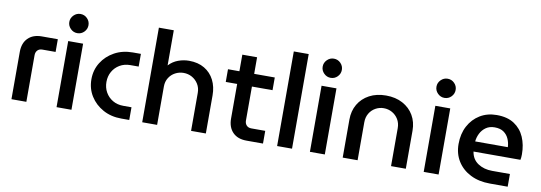

<svg xmlns="http://www.w3.org/2000/svg" viewBox="-56 -1095 4108 1459"><g transform="rotate(10 1998.0 -365.0)"><path d="M65 0V-365Q65 -433 103.5 -471.5Q142 -510 210 -510H333V-412H231Q207 -412 193.5 -397.5Q180 -383 180 -360V0Z M413 0V-510H528V0ZM470 -581Q440 -581 418 -603Q396 -625 396 -655Q396 -685 418 -707Q440 -729 470 -729Q501 -729 522.5 -707Q544 -685 544 -655Q544 -625 522.5 -603Q501 -581 470 -581Z M912 0Q833 0 771 -34Q709 -68 673 -125.5Q637 -183 637 -255Q637 -327 673 -384.5Q709 -442 771 -476Q833 -510 912 -510H974V-412H910Q864 -412 828.5 -391Q793 -370 773 -334.5Q753 -299 753 -255Q753 -211 773 -175.5Q793 -140 828.5 -119Q864 -98 910 -98H974V0Z M1074 0V-730H1189V-459Q1220 -492 1261 -507Q1302 -522 1344 -522Q1414 -522 1463.5 -492.5Q1513 -463 1539 -411.5Q1565 -360 1565 -294V0H1451V-293Q1451 -332 1432.5 -361.5Q1414 -391 1384.5 -407.5Q1355 -424 1319 -424Q1285 -424 1255 -408Q1225 -392 1207 -363Q1189 -334 1189 -297V0Z M1879 0Q1810 0 1772 -39Q1734 -78 1734 -145V-412H1646V-510H1734V-638H1848V-510H2007V-412H1848V-150Q1848 -127 1861.5 -112.5Q1875 -98 1899 -98H2006V0Z M2115 0V-730H2230V0Z M2368 0V-510H2483V0ZM2425 -581Q2395 -581 2373 -603Q2351 -625 2351 -655Q2351 -685 2373 -707Q2395 -729 2425 -729Q2456 -729 2477.5 -707Q2499 -685 2499 -655Q2499 -625 2477.5 -603Q2456 -581 2425 -581Z M2621 0V-294Q2621 -360 2651 -411.5Q2681 -463 2736 -492.5Q2791 -522 2865 -522Q2938 -522 2993 -492.5Q3048 -463 3078 -411.5Q3108 -360 3108 -294V0H2994V-293Q2994 -332 2976 -361.5Q2958 -391 2928.5 -407.5Q2899 -424 2864 -424Q2830 -424 2800.5 -407.5Q2771 -391 2753.5 -361.5Q2736 -332 2736 -293V0Z M3246 0V-510H3361V0ZM3303 -581Q3273 -581 3251 -603Q3229 -625 3229 -655Q3229 -685 3251 -707Q3273 -729 3303 -729Q3334 -729 3355.5 -707Q3377 -685 3377 -655Q3377 -625 3355.5 -603Q3334 -581 3303 -581Z M3757 0Q3671 0 3606.5 -32.5Q3542 -65 3506 -122.5Q3470 -180 3470 -255Q3470 -334 3502 -394Q3534 -454 3590 -488Q3646 -522 3719 -522Q3801 -522 3854 -487Q3907 -452 3932.5 -393Q3958 -334 3958 -261Q3958 -237 3954 -218H3592Q3601 -159 3647 -128.5Q3693 -98 3757 -98H3894V0ZM3591 -296H3843Q3842 -328 3829 -358.5Q3816 -389 3789.5 -408Q3763 -427 3719 -427Q3679 -427 3651.5 -407.5Q3624 -388 3609 -358Q3594 -328 3591 -296Z"/></g></svg>

Font: MuseoModerno Medium
Style: Regular
Weight: 500
Designer: Pablo Cosgaya, Héctor Gatti, Marcela Romero, and the Authors of The MuseoModerno Project.
Foundry: Omnibus-Type Team
Version: Version 1.001